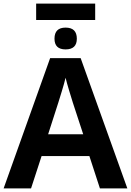

<svg xmlns="http://www.w3.org/2000/svg" viewBox="-20 -1037 722 1057"><path d="M438 -298H245L301 -472Q306 -488 320 -533.5Q334 -579 341 -609Q348 -580 361 -537Q374 -494 381 -472ZM530 0H681L424 -717H256L0 0H151L209 -178H472ZM504 -1017H179V-927H504ZM341 -885Q280 -885 280 -824Q280 -765 341 -765Q403 -765 403 -824Q403 -885 341 -885Z"/></svg>

Font: Noto Sans UI
Style: Bold
Weight: 700
Designer: Monotype Design Team
Foundry: Monotype Imaging Inc.
Version: Version 1.901